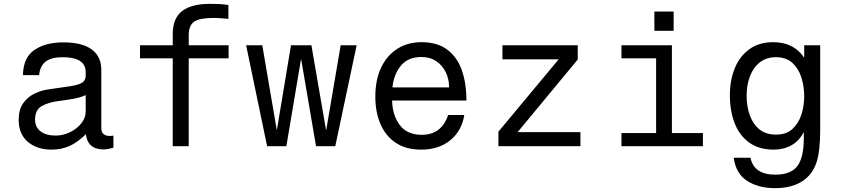

<svg xmlns="http://www.w3.org/2000/svg" viewBox="-20 -759 4366 997"><path d="M569 -55V8Q538 17 519 17Q435 17 426 -62Q382 -19 340 -0.5Q298 18 248 18Q172 18 124.5 -22.5Q77 -63 77 -136Q77 -190 100 -222.5Q123 -255 156.5 -271.5Q190 -288 220 -293Q234 -295 263 -299.5Q292 -304 336 -310Q386 -317 405.5 -329Q425 -341 425 -366V-384Q425 -462 305 -462Q247 -462 217.5 -439.5Q188 -417 183 -369H99Q101 -460 158.5 -499.5Q216 -539 309 -539Q406 -539 456 -502.5Q506 -466 506 -396V-94Q506 -53 551 -53Q559 -53 569 -55ZM425 -182V-265Q399 -253 360.5 -246Q322 -239 289 -235Q231 -228 196.5 -208Q162 -188 162 -138Q162 -99 190.5 -77Q219 -55 269 -55Q306 -55 341.5 -71.5Q377 -88 401 -117Q425 -146 425 -182Z M960 -524H1167V-456H960V0H877V-456H707V-524H877V-582Q877 -664 925.5 -701.5Q974 -739 1070 -739Q1093 -739 1116.5 -738Q1140 -737 1166 -733V-661Q1145 -663 1124.5 -664.5Q1104 -666 1090 -666Q1018 -666 989 -647Q960 -628 960 -575Z M1367 0 1258 -524H1342L1417 -85H1418L1491 -524H1597L1673 -84H1674L1749 -524H1832L1721 0H1621L1544 -451H1543L1467 0Z M2391 -162Q2378 -80 2318.5 -31Q2259 18 2167 18Q2088 18 2035 -17.5Q1982 -53 1955.5 -115Q1929 -177 1929 -257Q1929 -345 1959 -408Q1989 -471 2043 -505.5Q2097 -540 2169 -540Q2250 -540 2301.5 -502Q2353 -464 2377.5 -396Q2402 -328 2402 -237H2016Q2018 -160 2056 -109.5Q2094 -59 2170 -59Q2273 -59 2307 -162ZM2168 -463Q2098 -463 2061 -417Q2024 -371 2018 -305H2312Q2312 -349 2294.5 -384.5Q2277 -420 2245 -441.5Q2213 -463 2168 -463Z M2589 -524H2980V-450L2668 -73H2994V0H2568V-75L2881 -451H2589Z M3469 -524V-68H3630V0H3207V-68H3387V-456H3207V-524ZM3378 -599V-699H3478V-599Z M4004 218Q3919 218 3860 180.5Q3801 143 3790 60H3877Q3895 148 4006 148Q4085 148 4119.5 104.5Q4154 61 4154 -44V-74Q4131 -28 4090.5 -5Q4050 18 3998 18Q3921 18 3870 -19Q3819 -56 3794.5 -120Q3770 -184 3770 -264Q3770 -341 3795 -403.5Q3820 -466 3870.5 -503Q3921 -540 3995 -540Q4102 -540 4156 -459V-524H4239V-85Q4239 24 4221 81Q4199 149 4144 183.5Q4089 218 4004 218ZM4010 -60Q4063 -60 4095 -89.5Q4127 -119 4141.5 -164.5Q4156 -210 4156 -258Q4156 -311 4141 -357.5Q4126 -404 4094 -433Q4062 -462 4009 -462Q3960 -462 3926 -435.5Q3892 -409 3874.5 -363.5Q3857 -318 3857 -261Q3857 -208 3873 -162Q3889 -116 3922.5 -88Q3956 -60 4010 -60Z"/></svg>

Font: Fragment Mono
Style: Regular
Weight: 400
Monospace: yes
Designer: Wei Huang based on Nimbus Sans by URW Studio, based on Helvetica by Max Miedinger.
Foundry: Wei Huang
Version: Version 1.021; ttfautohint (v1.8.4.7-5d5b)